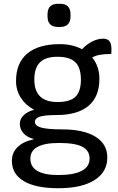

<svg xmlns="http://www.w3.org/2000/svg" viewBox="-20 -794 625 1018"><path d="M571 -531Q571 -516 570 -508Q498 -508 469 -489Q507 -442 507 -376Q507 -281 449 -232.5Q391 -184 279 -184Q218 -184 191.5 -175.5Q165 -167 165 -148Q165 -127 198.5 -117.5Q232 -108 309 -108Q424 -108 486.5 -69Q549 -30 549 41Q549 118 481 161Q413 204 289 204Q170 204 106.5 166.5Q43 129 43 58Q43 16 72.5 -13.5Q102 -43 157 -55V-58Q124 -66 104.5 -87.5Q85 -109 85 -138Q85 -163 105.5 -183Q126 -203 161 -212Q116 -236 90.5 -275.5Q65 -315 65 -364Q65 -460 124.5 -510Q184 -560 298 -560Q364 -560 415 -533Q439 -559 469 -574Q499 -589 527 -589Q550 -589 560.5 -575.5Q571 -562 571 -531ZM409 -372Q409 -435 379.5 -464Q350 -493 285 -493Q222 -493 192 -463.5Q162 -434 162 -372Q162 -253 285 -253Q351 -253 380 -281Q409 -309 409 -372ZM141 47Q141 134 289 134Q371 134 413 112Q455 90 455 47Q455 4 416.5 -16Q378 -36 293 -36Q141 -36 141 47ZM232 -707V-718Q232 -774 288 -774H298Q354 -774 354 -718V-707Q354 -651 298 -651H288Q232 -651 232 -707Z"/></svg>

Font: Krub Medium
Style: Regular
Weight: 500
Designer: Ekaluck Peanpanawate
Foundry: Cadson Demak Co.,Ltd.
Version: Version 1.000; ttfautohint (v1.6)